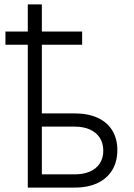

<svg xmlns="http://www.w3.org/2000/svg" viewBox="-20 -847 605 867"><path d="M169 -827.1V-704.5H350.9V-644.9H169V-334.9H317.8Q378.2 -334.9 421.5 -314.8Q464.8 -294.7 487.4 -257.3Q509.9 -219.8 509.9 -169Q509.9 -118.3 487.6 -80.3Q464.5 -41.5 421.3 -20.8Q378.2 0 317.8 0H105.5V-644.9H4.6V-704.5H105.5V-827.1ZM317.8 -59.7Q356.5 -59.7 385.5 -72.1Q414.4 -84.5 430.4 -108.7Q446.4 -132.8 446.4 -166.2Q446.4 -200.3 430.4 -225Q414.4 -249.6 385.5 -262.4Q356.5 -275.2 317.8 -275.2H169V-59.7Z"/></svg>

Font: DeltaSans Light
Style: Regular
Weight: 300
Designer: Rasmus Andersson
Foundry: rsms
Version: Version 3.012